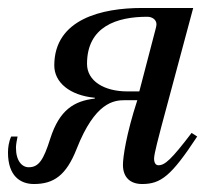

<svg xmlns="http://www.w3.org/2000/svg" viewBox="-45 -452 546 481"><path d="M435 -119C384 -52 368 -38 352 -38C345 -38 341 -44 341 -55C341 -67 354 -114 359 -134L439 -432H310C212 -432 91 -405 91 -288C91 -246 129 -213 193 -207L192 -205C141 -199 104 -177 81 -105C64 -51 52 -33 27 -33C10 -33 -5 -49 -5 -82C-5 -90 -3 -100 -1 -110H-17C-23 -97 -25 -82 -25 -70C-25 -11 6 9 40 9C90 9 121 -13 147 -79C193 -196 240 -201 268 -201H299C271 -115 263 -58 263 -39C263 -8 281 9 311 9C358 9 384 -11 449 -110ZM304 -223H274C216 -223 173 -249 173 -292C173 -386 248 -410 324 -410C336 -410 347 -403 347 -391C347 -388 346 -384 345 -380Z"/></svg>

Font: STIXGeneral
Style: Italic
Weight: 400
Italic angle: -16.33°
Designer: MicroPress Inc., with final additions and corrections provided by Coen Hoffman, Elsevier (retired)
Version: Version 1.1.0